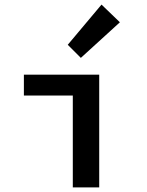

<svg xmlns="http://www.w3.org/2000/svg" viewBox="-20 -816 640 836"><path d="M297 0V-400H84V-491H412V0ZM332 -564 275 -621 422 -796 502 -719Z"/></svg>

Font: Source Code Pro SemiBold
Style: Regular
Weight: 600
Monospace: yes
Designer: Paul D. Hunt, Teo Tuominen
Foundry: Adobe Systems Incorporated
Version: Version 1.018;hotconv 1.0.116;makeotfexe 2.5.65601